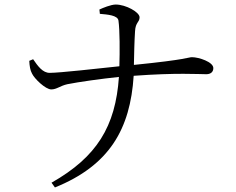

<svg xmlns="http://www.w3.org/2000/svg" viewBox="-20 -777 1040 846"><path d="M420 -716C453 -713 499 -710 502 -686C508 -643 508 -551 506 -485C412 -475 242 -456 200 -456C168 -455 146 -487 126 -516L109 -509C110 -487 113 -467 121 -453C131 -431 180 -383 206 -383C230 -383 245 -399 277 -406C327 -416 427 -430 504 -438C489 -219 406 -85 207 28L222 49C462 -48 554 -208 569 -443C759 -457 855 -450 889 -450C906 -450 920 -458 920 -477C920 -504 856 -525 826 -525C809 -525 809 -515 570 -491C571 -538 572 -594 575 -639C577 -680 595 -678 595 -701C595 -723 535 -757 490 -757C469 -757 433 -742 418 -735Z"/></svg>

Font: Source Han Serif AKR9
Style: Regular
Weight: 400
Designer: Ryoko NISHIZUKA 西塚涼子 (kana & ideographs); Frank Grießhammer (Latin, Greek & Cyrillic); Sandoll Communications 산돌커뮤니케이션, 
Foundry: Adobe Systems Incorporated
Version: Version 1.005;hotconv 1.0.107;makeotfexe 2.5.65593